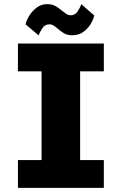

<svg xmlns="http://www.w3.org/2000/svg" viewBox="-20 -911 590 931"><path d="M67 0V-135H181.5V-565H67V-700H483.5V-565H368.5V-135H483.5V0ZM329.5 -740Q305.5 -740 289.5 -750Q273.5 -760 261 -771Q251 -780 241 -786.5Q231 -793 219.5 -793Q197.5 -793 184.8 -773.8Q172 -754.5 168 -739L104 -793Q107 -809 120.2 -832Q133.5 -855 156.2 -873Q179 -891 209.5 -891Q233 -891 249.5 -881.2Q266 -871.5 279.5 -860Q291 -850.5 301.2 -843.8Q311.5 -837 324 -837Q344 -837 356.8 -856.2Q369.5 -875.5 374 -891L437 -836Q433.5 -818.5 420.5 -796Q407.5 -773.5 385 -756.8Q362.5 -740 329.5 -740Z"/></svg>

Font: Trispace SemiCondensed ExtraBold
Style: Regular
Weight: 800
Width: 4
Designer: Tyler Finck
Foundry: Etcetera Type Company
Version: Version 1.210; ttfautohint (v1.8.3)